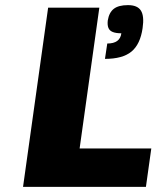

<svg xmlns="http://www.w3.org/2000/svg" viewBox="-20 -730 611 750"><path d="M571 -150 550 0H70L168 -700H368L291 -150ZM537 -620Q528 -557 493.5 -528.5Q459 -500 390 -500L399 -560Q449 -560 454 -600Q433 -600 420.5 -605Q408 -610 403.5 -621Q399 -632 401 -650Q406 -681 424.5 -695.5Q443 -710 480 -710Q517 -710 530.5 -688.5Q544 -667 537 -620Z"/></svg>

Font: Fivo Sans Modern Heavy
Style: Regular
Weight: 900
Designer: Alexander Slobzheninov
Foundry: Alexander Slobzheninov
Version: 1.0